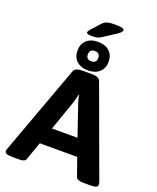

<svg xmlns="http://www.w3.org/2000/svg" viewBox="-188 -1176 1050 1286"><g transform="rotate(20 337.0 -532.5)"><path d="M67 2Q31 2 18.5 -4Q6 -10 6 -20Q6 -27 10 -38L243 -674Q249 -690 265.5 -696Q282 -702 310 -702H366Q394 -702 410.5 -696Q427 -690 433 -674L666 -38Q667 -33 668 -28.5Q669 -24 669 -20Q669 2 619 2H570Q548 2 532.5 -3Q517 -8 513 -22L469 -147H202L158 -22Q154 -8 142 -3Q130 2 112 2ZM318 -476 245 -268H427L356 -476Q350 -492 346 -508Q342 -524 339 -540H335Q332 -524 327.5 -508Q323 -492 318 -476ZM338 -716Q286 -716 256.5 -743.5Q227 -771 227 -817Q227 -864 256.5 -891.5Q286 -919 338 -919Q389 -919 419 -891.5Q449 -864 449 -817Q449 -771 419 -743.5Q389 -716 338 -716ZM338 -781Q375 -781 375 -817Q375 -854 338 -854Q301 -854 301 -817Q301 -781 338 -781ZM284 -941Q246 -941 246 -954Q246 -958 249 -963.5Q252 -969 259 -977L313 -1037Q329 -1054 347 -1060.5Q365 -1067 399 -1067Q434 -1067 452 -1063.5Q470 -1060 470 -1049Q470 -1036 440 -1016L354 -960Q338 -949 324 -945Q310 -941 284 -941Z"/></g></svg>

Font: Asap Semi Expanded
Style: Bold
Weight: 700
Width: 6
Designer: Pablo Cosgaya
Foundry: Omnibus-Type
Version: Version 3.001; ttfautohint (v1.8.4.7-5d5b)